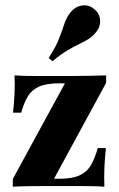

<svg xmlns="http://www.w3.org/2000/svg" viewBox="-20 -702 446 722"><path d="M28.2 0V-29L224.2 -388.7H204Q154.8 -388.7 127.4 -376.6Q100 -364.5 85.1 -340.3Q70.2 -316.1 59.7 -278.2H29Q33.1 -315.3 34.7 -350.4Q36.3 -385.5 34.7 -418.5Q59.7 -416.9 84.7 -416.5Q109.7 -416.1 134.7 -416.1H204H239.5Q275 -416.1 310.5 -416.9Q346 -417.7 379 -418.5V-390.3L183.1 -29.8H202.4Q251.6 -29.8 279.4 -42.7Q307.3 -55.6 322.2 -81.5Q337.1 -107.3 347.6 -145.2H378.2Q374.2 -107.3 372.6 -71Q371 -34.7 372.6 0Q347.6 -1.6 322.6 -2Q297.6 -2.4 272.6 -2.4H202.4H166.9Q131.5 -2.4 96 -2Q60.5 -1.6 28.2 0ZM177.4 -471.8 162.9 -483.9Q191.1 -527.4 202.8 -558.5Q214.5 -589.5 222.2 -612.9Q229.8 -636.3 245.2 -655.6Q263.7 -678.2 289.9 -681.5Q316.1 -684.7 336.3 -666.1Q355.6 -650 356.5 -624.6Q357.3 -599.2 339.5 -579Q326.6 -563.7 310.9 -554Q295.2 -544.4 275.4 -535.1Q255.6 -525.8 231.5 -511.3Q207.3 -496.8 177.4 -471.8Z"/></svg>

Font: Playfair 5pt SemiExpanded Light Black
Style: Regular
Weight: 900
Version: Version 2.203